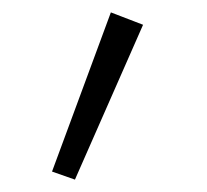

<svg xmlns="http://www.w3.org/2000/svg" viewBox="-20 -124 335 310"><path d="M159 -104 211 -84 101 166 64 153Z"/></svg>

Font: Renner* Light
Style: Light
Weight: 300
Version: Version 003.000 ; ttfautohint (v0.97) -l 8 -r 50 -G 200 -x 1